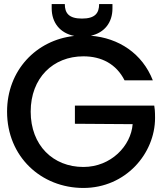

<svg xmlns="http://www.w3.org/2000/svg" viewBox="-20 -923 813 951"><path d="M393 8C602 8 748 -162 748 -339C748 -375 746 -388 744 -400H351V-310L637 -308C629 -201 530 -96 393 -96C243 -96 132 -203 132 -370C132 -537 243 -644 393 -644C483 -644 556 -606 597 -525H737C685 -658 568 -735 430 -746C498 -761 537 -812 537 -881V-903H471C471 -858 451 -831 386 -831C321 -831 301 -858 301 -903H236V-882C236 -811 277 -759 348 -745C160 -725 15 -575 15 -370C15 -147 184 8 393 8Z"/></svg>

Font: Malmofest Medium
Style: Regular
Weight: 500
Designer: Jonny Pinhorn (Poppins), Kolossal
Version: Version 1.004;Glyphs 3.1.2 (3151)